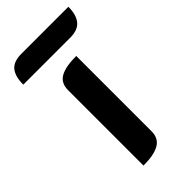

<svg xmlns="http://www.w3.org/2000/svg" viewBox="-274 -731 795 795"><g transform="rotate(-45 124.0 -333.5)"><path d="M59 -433Q59 -474 89.5 -491.5Q120 -509 183 -509V-67Q183 -27 152 -9Q121 9 59 9ZM29 -676H304Q304 -629 284 -604.5Q264 -580 219 -580H-56Q-56 -628 -36.5 -652Q-17 -676 29 -676Z"/></g></svg>

Font: K2D
Style: Bold
Weight: 700
Designer: Katatrad Aksorn Co.,Ltd.
Foundry: Cadson Demak Co.,Ltd.
Version: Version 1.000; ttfautohint (v1.6)